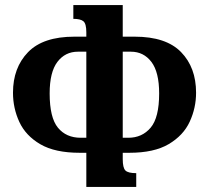

<svg xmlns="http://www.w3.org/2000/svg" viewBox="-20 -734 821 754"><path d="M488 -134H462V-109Q462 -75 472.5 -64.5Q483 -54 515 -54V0H319V-134H293Q196 -134 138.5 -167.5Q81 -201 56 -255Q31 -309 31 -370Q31 -468 90 -529Q149 -590 272 -590H319V-607Q319 -641 307.5 -650.5Q296 -660 268 -660V-714H462V-590H509Q632 -590 691 -529.5Q750 -469 750 -370Q750 -310 725 -256Q700 -202 642.5 -168Q585 -134 488 -134ZM319 -193V-531H286Q236 -531 205.5 -491Q175 -451 175 -367Q175 -272 207.5 -232.5Q240 -193 297 -193ZM462 -531V-193H484Q538 -193 571.5 -232.5Q605 -272 605 -367Q605 -451 574.5 -491Q544 -531 494 -531Z"/></svg>

Font: Noto Serif Armenian Condensed ExtraBold
Style: Regular
Weight: 800
Width: 3
Designer: Monotype Design Team
Foundry: Monotype Imaging Inc.
Version: Version 2.008; ttfautohint (v1.8.4.7-5d5b)